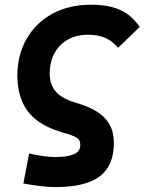

<svg xmlns="http://www.w3.org/2000/svg" viewBox="-20 -547 626 802"><path d="M212.4 234.4Q185.5 234.4 154.3 231Q123 227.5 77.6 219.7L101.6 94.2Q137.7 102.1 163.3 105.5Q189 108.9 212.4 108.9Q261.2 108.9 288.3 97.4Q315.4 85.9 315.4 58.6Q315.4 37.1 300.8 28.1Q286.1 19 236.8 4.9Q175.3 -13.2 134.8 -43.9Q94.2 -74.7 74 -120.1Q53.7 -165.5 52.2 -227.5Q52.2 -315.9 90.3 -383.3Q128.4 -450.7 197.8 -489Q267.1 -527.3 361.3 -527.3Q434.1 -527.3 482.2 -505.4Q530.3 -483.4 563.5 -434.6L473.1 -347.2Q449.2 -376 419.4 -388.9Q389.6 -401.9 347.7 -401.9Q299.3 -401.9 263.4 -381.6Q227.5 -361.3 207.8 -325Q188 -288.6 187.5 -239.7Q187.5 -196.3 211.7 -166Q235.8 -135.7 298.8 -117.2Q352.5 -101.6 387.2 -79.1Q421.9 -56.6 438.7 -25.1Q455.6 6.3 455.6 50.3Q455.6 145 396.5 189.7Q337.4 234.4 212.4 234.4Z"/></svg>

Font: Cascadia Code PL
Style: Italic
Weight: 400
Italic angle: -10°
Monospace: yes
Designer: Aaron Bell
Foundry: Saja Typeworks
Version: Version 2404.023